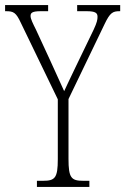

<svg xmlns="http://www.w3.org/2000/svg" viewBox="-27 -734 492 754"><path d="M118 0H324V-24H300C253 -24 242 -35 242 -110V-345L384 -640C405 -684 416 -690 442 -690H445V-714H276V-690H313C348 -690 356 -683 356 -668C356 -657 354 -646 341 -618L270 -471C249 -428 235 -397 225 -376C207 -416 189 -456 169 -499L114 -618C102 -642 93 -660 93 -671C93 -683 98 -690 133 -690H162V-714H-7V-690H-3C26 -690 36 -685 55 -644L200 -344V-109C200 -35 189 -24 142 -24H118Z"/></svg>

Font: Noto Serif Georgian ExtraCondensed ExtraLight
Style: Regular
Weight: 200
Width: 2
Designer: Monotype Design Team, Akaki Razmadze
Foundry: Google LLC
Version: Version 2.003